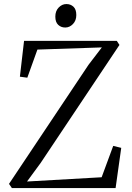

<svg xmlns="http://www.w3.org/2000/svg" viewBox="-20 -950 665 970"><path d="M40 0 25.5 -21 427.5 -623 494.5 -710.5 169 -699.5 118 -557.5 80.5 -562.5 101.5 -743.5H570L583.5 -723L185.5 -127L116.5 -33L493.5 -54.5L552 -213L592.5 -203L564 0ZM309 -811Q288.5 -811 274 -824.5Q259.5 -838 259.5 -866Q259.5 -894.5 276.5 -912Q293.5 -929.5 315 -929.5H316Q336.5 -929.5 351 -916.2Q365.5 -903 365.5 -874Q365.5 -846 348.5 -828.5Q331.5 -811 310 -811Z"/></svg>

Font: Merriweather 120pt Light
Style: Regular
Weight: 300
Version: Version 2.100